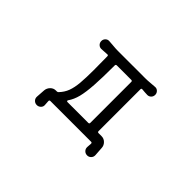

<svg xmlns="http://www.w3.org/2000/svg" viewBox="-92 -804 1184 1184"><g transform="rotate(45 500.0 -211.5)"><path d="M751 -11 755 48Q756 64 745.5 75Q735 86 720 86Q704 86 693.5 75Q683 64 684 48L686 18Q686 9 678 9H322Q314 9 314 18L316 48Q318 64 307 75Q296 86 281 86Q265 86 254.5 75Q244 64 245 48L249 -11Q251 -31 265.5 -46Q280 -61 301 -61H309Q316 -61 320 -66Q345 -92 357 -124Q369 -156 373 -202Q377 -248 377 -316Q377 -342 376.5 -371Q376 -400 376 -434Q376 -443 369 -443Q356 -443 343 -441.5Q330 -440 317 -440Q303 -440 293 -450Q283 -460 283 -475Q283 -490 294 -500.5Q305 -511 321 -509Q339 -508 359.5 -506Q380 -504 399 -504H637Q657 -504 677.5 -506Q698 -508 716 -509Q731 -511 742 -500.5Q753 -490 753 -475Q753 -460 743 -450Q733 -440 719 -440Q709 -440 697 -441Q685 -442 673 -443H671Q664 -443 664 -435V-70Q664 -61 673 -61H699Q720 -61 735 -46Q750 -31 751 -11ZM592 -427Q592 -436 583 -436H457Q448 -436 448 -427Q448 -320 443.5 -252.5Q439 -185 428.5 -143.5Q418 -102 397 -72Q395 -68 395 -67Q395 -61 403 -61H583Q592 -61 592 -70Z"/></g></svg>

Font: Kiwi Maru
Style: Regular
Weight: 400
Designer: Hiroki-Chan
Version: Version 1.100